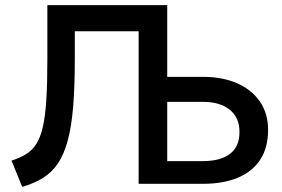

<svg xmlns="http://www.w3.org/2000/svg" viewBox="-20 -720 1106 752"><path d="M67 12 25 -91Q58.5 -101.5 82.5 -116.5Q106.5 -131.5 122.8 -157.2Q139 -183 148.2 -224.8Q157.5 -266.5 161.5 -330.2Q165.5 -394 165.5 -486V-700H635L523 -597.5H273V-490Q273 -381 266.5 -302.2Q260 -223.5 245.2 -169.2Q230.5 -115 206.8 -79.8Q183 -44.5 148.2 -23Q113.5 -1.5 67 12ZM635 -89H775Q843 -89 880.5 -117.2Q918 -145.5 918 -203Q918 -259.5 879.8 -290.2Q841.5 -321 776 -321H635ZM523 0V-700H635V-419H776Q850.5 -419 907.8 -394.2Q965 -369.5 997.5 -322.8Q1030 -276 1030 -211Q1030 -142.5 1000 -95.8Q970 -49 912.8 -24.5Q855.5 0 773.5 0Z"/></svg>

Font: Geologica Roman
Style: Regular
Weight: 400
Designer: Sindre Bremnes, Frode Helland
Foundry: Monokrom Skriftforlag AS
Version: Version 1.010;gftools[0.9.28]